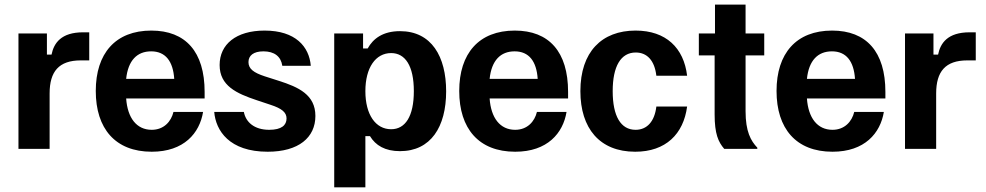

<svg xmlns="http://www.w3.org/2000/svg" viewBox="-20 -645 4273 832"><path d="M60 0H195V-240C195 -335 235 -383.3 330 -383.3H366.7V-505H340C245 -505 213.3 -458.3 203.3 -408.3H183.3V-500H60Z M637.5 12.5C777.5 12.5 845 -68.3 860 -160H731.7C721.7 -118.3 690 -82.5 637.5 -82.5C571.7 -82.5 532.5 -134.2 526.7 -218.3H866.7V-246.7C866.7 -420.8 784.2 -512.5 635.8 -512.5C480 -512.5 395 -413.3 395 -250.8C395 -88.3 479.2 12.5 637.5 12.5ZM526.7 -303.3C535 -383.3 574.2 -422.5 635 -422.5C697.5 -422.5 730 -379.2 735 -303.3Z M1140 12.5C1274.2 12.5 1346.7 -49.2 1346.7 -142.5C1346.7 -234.2 1274.2 -267.5 1187.5 -295L1127.5 -314.2C1079.2 -330 1056.7 -346.7 1056.7 -375.8C1056.7 -404.2 1078.3 -422.5 1121.7 -422.5C1169.2 -422.5 1197.5 -400 1203.3 -360H1326.7C1320 -442.5 1260.8 -512.5 1126.7 -512.5C1002.5 -512.5 931.7 -452.5 931.7 -363.3C931.7 -273.3 1005 -240 1092.5 -210.8L1152.5 -190.8C1200.8 -175 1221.7 -158.3 1221.7 -131.7C1221.7 -102.5 1200 -82.5 1146.7 -82.5C1081.7 -82.5 1045 -115.8 1036.7 -160H908.3C915 -79.2 973.3 12.5 1140 12.5Z M1428.3 166.7H1563.3V-55H1583.3C1607.5 -15 1648.3 10 1713.3 10C1846.7 10 1913.3 -95 1913.3 -249.2C1913.3 -400 1850 -510 1713.3 -510C1639.2 -510 1596.7 -477.5 1573.3 -435H1553.3V-500H1428.3ZM1675 -85C1607.5 -85 1563.3 -148.3 1563.3 -250C1563.3 -351.7 1607.5 -415 1675 -415C1735.8 -415 1773.3 -360 1773.3 -250C1773.3 -140 1735.8 -85 1675 -85Z M2212.5 12.5C2352.5 12.5 2420 -68.3 2435 -160H2306.7C2296.7 -118.3 2265 -82.5 2212.5 -82.5C2146.7 -82.5 2107.5 -134.2 2101.7 -218.3H2441.7V-246.7C2441.7 -420.8 2359.2 -512.5 2210.8 -512.5C2055 -512.5 1970 -413.3 1970 -250.8C1970 -88.3 2054.2 12.5 2212.5 12.5ZM2101.7 -303.3C2110 -383.3 2149.2 -422.5 2210 -422.5C2272.5 -422.5 2305 -379.2 2310 -303.3Z M2732.5 12.5C2865 12.5 2941.7 -64.2 2957.5 -183.3H2824.2C2816.7 -119.2 2784.2 -82.5 2734.2 -82.5C2670 -82.5 2635 -141.7 2635 -250C2635 -357.5 2670 -417.5 2735 -417.5C2784.2 -417.5 2816.7 -382.5 2824.2 -316.7H2957.5C2943.3 -437.5 2865.8 -512.5 2734.2 -512.5C2587.5 -512.5 2495 -420 2495 -250C2495 -89.2 2578.3 12.5 2732.5 12.5Z M3118.3 0H3261.7V-5C3233.3 -35 3210.8 -75 3210.8 -163.3V-405H3291.7V-500H3210.8V-625H3078.3V-500H3008.3V-405H3076.7V-149.2C3076.7 -65 3092.5 -30 3118.3 0Z M3587.5 12.5C3727.5 12.5 3795 -68.3 3810 -160H3681.7C3671.7 -118.3 3640 -82.5 3587.5 -82.5C3521.7 -82.5 3482.5 -134.2 3476.7 -218.3H3816.7V-246.7C3816.7 -420.8 3734.2 -512.5 3585.8 -512.5C3430 -512.5 3345 -413.3 3345 -250.8C3345 -88.3 3429.2 12.5 3587.5 12.5ZM3476.7 -303.3C3485 -383.3 3524.2 -422.5 3585 -422.5C3647.5 -422.5 3680 -379.2 3685 -303.3Z M3901.7 0H4036.7V-240C4036.7 -335 4076.7 -383.3 4171.7 -383.3H4208.3V-505H4181.7C4086.7 -505 4055 -458.3 4045 -408.3H4025V-500H3901.7Z"/></svg>

Font: Familjen Grotesk GF
Style: Bold
Weight: 700
Designer: Anders Wikstroem, Jonas Baeckman, Matilda Gysing, Kristian Moeller
Foundry: Familjen STHLM AB
Version: Version 2.000; Beta; Release 4; Build 6